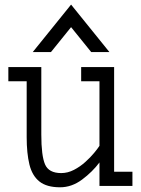

<svg xmlns="http://www.w3.org/2000/svg" viewBox="-20 -793 601 819"><path d="M119.6 -570.8 283.2 -773.4 446.8 -570.8H369.1L283.2 -677.2L197.3 -570.8ZM236.3 5.9Q179.2 5.9 148.2 -18.8Q117.2 -43.5 105.5 -91.3Q93.8 -139.2 93.8 -208V-446.3H15.6V-506.8H156.2V-218.8Q156.2 -128.9 172.1 -91.8Q188 -54.7 241.2 -54.7Q269 -54.7 295.4 -68.4Q321.8 -82 344 -102.1Q366.2 -122.1 381.8 -141.1Q397.5 -160.2 404.3 -170.9V-446.3H326.2V-506.8H466.8V-60.5H544.9V0H404.3V-100.1Q374.5 -60.1 330.3 -27.1Q286.1 5.9 236.3 5.9Z"/></svg>

Font: Kay Pho Du
Style: Regular
Weight: 400
Designer: Victor Gaultney, Khu Oo Reh
Foundry: SIL International
Version: Version 3.000